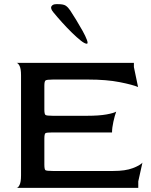

<svg xmlns="http://www.w3.org/2000/svg" viewBox="-20 -902 724 922"><path d="M60 0Q67 0 74 -14Q81 -28 81 -60V-540Q81 -572 74 -585.5Q67 -599 60 -600H623V-580L643 -484Q618 -495 555 -507.5Q492 -520 403 -520H234Q204 -520 198.5 -515.5Q193 -511 193 -490V-376Q193 -354 198.5 -350Q204 -346 233 -346H398Q456 -346 491.5 -352.5Q527 -359 538 -366Q531 -347 524.5 -317.5Q518 -288 518 -266H233Q204 -266 198.5 -262.5Q193 -259 193 -236V-112Q193 -89 198 -85Q203 -81 233 -81H524Q582 -81 617.5 -94.5Q653 -108 664 -121L644 -31V0ZM397 -692Q387 -692 368 -707Q349 -722 325.5 -745Q302 -768 278.5 -794Q255 -820 237 -842Q221 -861 227 -871.5Q233 -882 250 -882H260Q285 -882 296 -874.5Q307 -867 317 -852Q329 -834 345.5 -807Q362 -780 376.5 -754Q391 -728 397.5 -710Q404 -692 397 -692Z"/></svg>

Font: Red Rose
Style: Regular
Weight: 400
Designer: Jaikishan Patel
Version: Version 2.000; ttfautohint (v1.8.3)